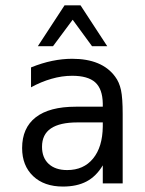

<svg xmlns="http://www.w3.org/2000/svg" viewBox="-20 -684 540 716"><path d="M268.6 -227.5Q203.1 -227.5 169.9 -205.1Q136.7 -182.6 136.7 -136.7Q136.7 -95.7 161.6 -72.8Q186.5 -49.8 230.5 -49.8Q292 -49.8 327.1 -92.8Q362.3 -135.7 363.3 -211.9V-227.5ZM437.5 -258.8V0H363.3V-67.4Q338.9 -26.4 302.7 -7.3Q266.6 11.7 214.8 11.7Q144.5 11.7 103.5 -27.3Q62.5 -66.4 62.5 -131.8Q62.5 -207 113.3 -246.6Q164.1 -286.1 262.7 -286.1H363.3V-297.9Q362.3 -352.5 335 -377Q307.6 -401.4 249 -401.4Q210.9 -401.4 171.9 -390.1Q132.8 -378.9 95.7 -358.4V-432.6Q136.7 -449.2 174.8 -457Q212.9 -464.8 249 -464.8Q304.7 -464.8 344.7 -448.2Q384.8 -431.6 409.2 -398.4Q424.8 -377.9 431.2 -348.1Q437.5 -318.4 437.5 -258.8ZM220.7 -664.1H280.3L379.9 -511.7H323.2L251 -610.4L177.7 -511.7H121.1Z"/></svg>

Font: BabelStone Marchen
Style: Regular
Weight: 400
Designer: Andrew West
Foundry: Andrew West
Version: Version 9.003 2021-11-11